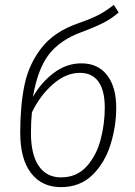

<svg xmlns="http://www.w3.org/2000/svg" viewBox="-20 -757 553 788"><path d="M457 -315Q457 -240 434 -165Q411 -90 360 -39.5Q309 11 230 11Q152 11 107.5 -46.5Q63 -104 63 -213Q63 -323 80.5 -408Q98 -493 150 -560Q202 -627 300 -661Q354 -680 384 -695.5Q414 -711 447 -737L467 -706Q440 -682 406.5 -664.5Q373 -647 314 -625Q227 -593 181 -534Q135 -475 115 -359Q149 -419 201 -458Q253 -497 314 -497Q382 -497 419.5 -448.5Q457 -400 457 -315ZM410 -315Q410 -386 384 -422Q358 -458 308 -458Q251 -458 198 -412Q145 -366 111 -296Q107 -257 107 -211Q107 -123 139 -76Q171 -29 230 -29Q295 -29 335.5 -74Q376 -119 393 -184Q410 -249 410 -315Z"/></svg>

Font: Fira Sans Condensed ExtraLight
Style: Italic
Weight: 275
Width: 3
Italic angle: -8°
Designer: Carrois Corporate & Edenspiekermann AG
Foundry: Carrois Corporate GbR & Edenspiekermann AG
Version: Version 4.203